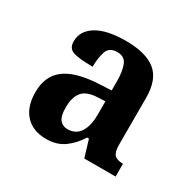

<svg xmlns="http://www.w3.org/2000/svg" viewBox="-89 -810 524 521"><g transform="rotate(30 173.0 -549.5)"><path d="M112 -380Q71 -380 47.5 -405Q24 -430 24 -476Q24 -526 57 -551.5Q90 -577 160 -581L201 -583V-613Q201 -642 193.5 -661.5Q186 -681 163 -681Q137 -681 130.5 -660Q124 -639 124 -613Q82 -613 63.5 -619Q45 -625 45 -647Q45 -680 76.5 -699.5Q108 -719 168 -719Q230 -719 261 -694.5Q292 -670 292 -612V-465Q292 -443 300 -434.5Q308 -426 327 -426V-386H229L213 -439H207Q192 -414 169 -397Q146 -380 112 -380ZM149 -432Q175 -432 188 -452Q201 -472 201 -506V-549L180 -548Q144 -547 130 -530Q116 -513 116 -481Q116 -454 125 -443Q134 -432 149 -432Z"/></g></svg>

Font: Noto Serif Thai ExtraCondensed
Style: Bold
Weight: 700
Width: 2
Designer: Monotype Design Team
Foundry: Monotype Imaging Inc.
Version: Version 2.002; ttfautohint (v1.8.4.7-5d5b)